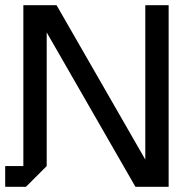

<svg xmlns="http://www.w3.org/2000/svg" viewBox="-30 -720 730 740"><path d="M-10 0V-80H60V-700H188L530 -105V-700H620V0H492L150 -595V-80L70 0Z"/></svg>

Font: Tektur
Style: Regular
Weight: 400
Designer: Adam Jagosz
Foundry: Adam Jagosz
Version: Version 1.005;gftools[0.9.30]